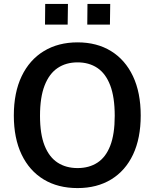

<svg xmlns="http://www.w3.org/2000/svg" viewBox="-20 -949 788 979"><path d="M375.5 10Q275.5 10 202.8 -34Q130 -78 90.2 -161Q50.5 -244 50.5 -360Q50.5 -477 90.5 -560.5Q130.5 -644 203.8 -688.5Q277 -733 375.5 -733Q474 -733 546.2 -688.5Q618.5 -644 658 -560.5Q697.5 -477 697.5 -360Q697.5 -244 658.5 -161.2Q619.5 -78.5 547 -34.2Q474.5 10 375.5 10ZM375.5 -92Q434.5 -92 477 -119.8Q519.5 -147.5 542.2 -206.2Q565 -265 565 -358.5Q565 -453.5 542 -513.8Q519 -574 476.5 -602.5Q434 -631 375.5 -631Q316.5 -631 273.8 -602.2Q231 -573.5 207.5 -513.2Q184 -453 184 -358.5Q184 -265 207.5 -206.2Q231 -147.5 273.8 -119.8Q316.5 -92 375.5 -92ZM425 -823.5 426 -929H542L540.5 -823.5ZM209.5 -823.5 210.5 -929H326.5L325 -823.5Z"/></svg>

Font: Public Sans Thin SemiBold
Style: Regular
Weight: 600
Version: Version 2.001